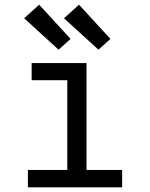

<svg xmlns="http://www.w3.org/2000/svg" viewBox="-20 -799 640 819"><path d="M99 0V-74H267V-457H115V-530H349V-74H501V0ZM400 -587 253 -721 317 -779 451 -633ZM230 -587 83 -721 147 -779 281 -633Z"/></svg>

Font: Iosevka Curly Slab Extended
Style: Regular
Weight: 400
Width: 7
Monospace: yes
Designer: Belleve Invis
Foundry: Belleve Invis
Version: Version 11.1.0; ttfautohint (v1.8.3)